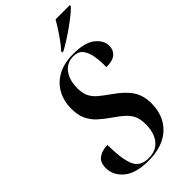

<svg xmlns="http://www.w3.org/2000/svg" viewBox="-286 -1009 1093 1093"><g transform="rotate(-45 261.0 -462.0)"><path d="M211 10Q111 10 60.5 -32Q10 -74 10 -134Q10 -179 38 -199Q66 -219 110 -220Q110 -110 132 -55Q154 0 222 0Q267 0 294.5 -20Q322 -40 335 -73.5Q348 -107 348 -148Q348 -186 337.5 -212Q327 -238 303.5 -260.5Q280 -283 239 -311Q201 -337 172 -363.5Q143 -390 126.5 -425Q110 -460 110 -511Q110 -571 136 -619.5Q162 -668 213 -696Q264 -724 339 -724Q430 -724 473.5 -690Q517 -656 517 -611Q517 -577 494 -557Q471 -537 419 -537Q420 -580 414 -621Q408 -662 389 -688Q370 -714 329 -714Q278 -714 247.5 -674.5Q217 -635 217 -569Q217 -528 230 -502Q243 -476 268 -455Q293 -434 330 -408Q398 -361 426.5 -316.5Q455 -272 455 -211Q455 -109 391 -49.5Q327 10 211 10ZM301 -783Q328 -812 357 -855Q386 -898 407 -934H522L520 -924Q508 -911 484 -891.5Q460 -872 429.5 -850Q399 -828 367.5 -808Q336 -788 310 -774H299Z"/></g></svg>

Font: Noto Serif Display Condensed SemiBold
Style: Italic
Weight: 600
Width: 3
Italic angle: -12°
Designer: Monotype Design Team
Foundry: Monotype Imaging Inc.
Version: Version 2.009